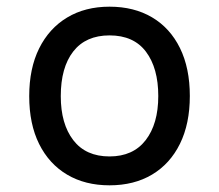

<svg xmlns="http://www.w3.org/2000/svg" viewBox="-20 -543 656 575"><path d="M308 12Q235 12 181 -20Q127 -52 97.2 -111.8Q67.5 -171.5 67.5 -255Q67.5 -338 97.2 -398Q127 -458 181 -490.5Q235 -523 308 -523Q381.5 -523 435.5 -491Q489.5 -459 519 -399Q548.5 -339 548.5 -255.5Q548.5 -172.5 519 -112.5Q489.5 -52.5 435.5 -20.2Q381.5 12 308 12ZM308 -74.5Q378.5 -74.5 416.2 -123.2Q454 -172 454 -255.5Q454 -339 417.2 -388Q380.5 -437 308 -437Q237 -437 199.5 -389Q162 -341 162 -255Q162 -172 199.5 -123.2Q237 -74.5 308 -74.5Z"/></svg>

Font: Overpass Mono Medium
Style: Regular
Weight: 500
Monospace: yes
Designer: Delve Withrington, Dave Bailey
Foundry: Delve Fonts LLC
Version: Version 4.000